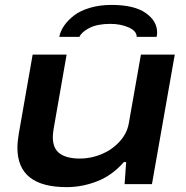

<svg xmlns="http://www.w3.org/2000/svg" viewBox="-20 -749 756 781"><path d="M433.1 -729Q525.9 -729 572.5 -696.3Q619.1 -663.6 619.1 -617.2Q619.1 -610.8 617.2 -599.1H536.1Q536.1 -623 503.2 -637.5Q470.2 -651.9 429.2 -651.9Q376 -651.9 343.8 -635.3Q311.5 -618.7 303.2 -599.1H221.2Q225.6 -622.6 241 -644.8Q256.3 -667 281.5 -686.3Q306.6 -705.6 346.2 -717.3Q385.7 -729 433.1 -729ZM251 12.2Q50.8 12.2 50.8 -147.9Q50.8 -173.3 57.1 -209L112.8 -526.9H251L198.2 -225.1Q194.8 -203.6 194.8 -191.9Q194.8 -145 223.1 -124.5Q251.5 -104 305.2 -104Q350.1 -104 392.6 -121.6Q435.1 -139.2 465.8 -172.4Q496.6 -205.6 503.9 -247.1L553.2 -526.9H690.9L598.1 0H486.8L493.2 -89.8H483.9Q436.5 -35.6 375.5 -11.7Q314.5 12.2 251 12.2Z"/></svg>

Font: Archivo Expanded SemiBold
Style: Italic
Weight: 600
Width: 7
Italic angle: -10°
Designer: Hector Gatti
Foundry: Omnibus-Type
Version: Version 2.001